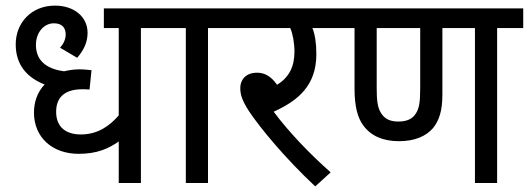

<svg xmlns="http://www.w3.org/2000/svg" viewBox="-20 -652 1884 684"><path d="M576 -552V-622H350V-552H403V-241C371 -204 329 -173 268 -173C216 -173 180 -198 180 -254C180 -308 214 -334 273 -334C280 -334 291 -334 299 -333L306 -402C295 -403 278 -405 263 -405C244 -405 225 -402 208 -398C157 -405 108 -428 108 -492C108 -536 136 -569 172 -569C204 -569 214 -550 214 -529C214 -512 206 -495 194 -482L255 -446C278 -473 292 -501 292 -535C292 -593 243 -632 176 -632C92 -632 36 -571 36 -494C36 -419 78 -375 139 -351C113 -324 101 -288 101 -251C101 -162 167 -104 260 -104C327 -104 367 -123 403 -148V0H482V-552Z M721 -552H814V-622H562V-552H642V0H721Z M1158 -38C1083 -104 1007 -184 955 -254C1043 -294 1107 -348 1107 -459C1107 -499 1102 -530 1093 -552H1186V-622H800V-552H1014C1023 -532 1029 -499 1029 -468C1029 -415 1010 -376 967 -350C948 -377 926 -393 896 -393C853 -393 836 -365 836 -339C836 -317 841 -296 867 -256C906 -197 997 -87 1103 12Z M1751 -552H1844V-622H1172V-552H1243V-338C1243 -272 1254 -232 1275 -204C1302 -168 1344 -149 1401 -149C1457 -149 1497 -166 1523 -196C1545 -224 1556 -258 1556 -315V-552H1672V0H1751ZM1399 -219C1367 -219 1349 -230 1337 -250C1325 -269 1322 -294 1322 -338V-552H1477V-340C1477 -286 1473 -265 1461 -247C1449 -228 1429 -219 1399 -219Z"/></svg>

Font: Noto Sans Devanagari UI SemiCondensed
Style: Regular
Weight: 400
Width: 4
Designer: Jelle Bosma - Monotype Design Team
Foundry: Monotype Imaging Inc.
Version: Version 2.003